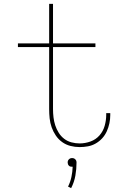

<svg xmlns="http://www.w3.org/2000/svg" viewBox="-20 -755 640 996"><path d="M393 8Q369 8 345.5 2Q322 -4 302.5 -18Q283 -32 269.5 -52Q256 -72 248 -94.5Q240 -117 237.5 -141Q235 -165 235 -189V-511H73V-530H235V-735H255V-530H475V-511H255V-189Q255 -168 257.5 -146.5Q260 -125 266.5 -105Q273 -85 284.5 -66.5Q296 -48 313 -35Q330 -22 351 -16.5Q372 -11 393 -11Q422 -11 449.5 -21Q477 -31 496 -52.5Q515 -74 523 -102.5Q531 -131 531 -159Q531 -162 531 -164Q531 -166 531 -168H552Q552 -165 552 -163Q552 -161 552 -158Q552 -137 547.5 -115.5Q543 -94 534 -74Q525 -54 510.5 -38Q496 -22 477 -11Q458 0 436.5 4Q415 8 393 8ZM349 221 333 213Q345 189 350.5 163Q356 137 357 110Q357 110 356 110Q355 110 354 110Q349 110 345 109Q341 108 337.5 104.5Q334 101 332.5 96.5Q331 92 331 88Q331 83 332.5 79Q334 75 337.5 71.5Q341 68 345 66.5Q349 65 354 65Q359 65 363 66.5Q367 68 370.5 71.5Q374 75 375.5 79Q377 83 377 88Q377 122 371 156Q365 190 349 221Z"/></svg>

Font: Iosevka Slab Thin Extended
Style: Regular
Weight: 100
Width: 7
Monospace: yes
Designer: Belleve Invis
Foundry: Belleve Invis
Version: Version 11.1.1; ttfautohint (v1.8.3)